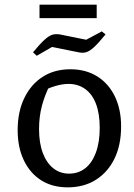

<svg xmlns="http://www.w3.org/2000/svg" viewBox="-20 -797 577 826"><path d="M271 9Q205 9 157 -21.5Q109 -52 82.5 -107.5Q56 -163 56 -237Q56 -316 84.5 -375Q113 -434 163.5 -466.5Q214 -499 283 -499Q349 -499 398 -468.5Q447 -438 474 -382.5Q501 -327 501 -253Q501 -173 472.5 -114.5Q444 -56 392.5 -23.5Q341 9 271 9ZM277 -50Q317 -50 346.5 -73Q376 -96 392.5 -140.5Q409 -185 409 -247Q409 -308 393 -350Q377 -392 346.5 -414Q316 -436 275 -436Q248 -436 216.5 -426.5Q185 -417 145 -397L196 -434Q173 -389 160.5 -342.5Q148 -296 148 -242Q148 -181 164.5 -138Q181 -95 210 -72.5Q239 -50 277 -50ZM138 -557 122 -572Q152 -608 170.5 -625Q189 -642 203.5 -647Q218 -652 237 -649L351 -626L418 -662L434 -649Q404 -612 385 -594.5Q366 -577 351.5 -572.5Q337 -568 318 -572L204 -595ZM150 -719V-777H396V-719Z"/></svg>

Font: Piazzolla Thin Medium
Style: Regular
Weight: 500
Version: Version 2.005